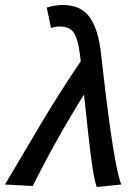

<svg xmlns="http://www.w3.org/2000/svg" viewBox="-64 -738 531 768"><path d="M323 10Q314 -14 305.5 -70.5Q297 -127 289 -203Q281 -279 272 -360Q217 -272 166 -181Q115 -90 67 6L-44 0Q30 -126 103.5 -249Q177 -372 259 -493Q258 -501 257 -509Q256 -517 255 -525Q249 -575 233.5 -603.5Q218 -632 174 -632Q164 -632 157.5 -630.5Q151 -629 140 -626L123 -708Q139 -713 156 -715.5Q173 -718 187 -718Q261 -718 295.5 -668Q330 -618 340 -524Q348 -450 358 -369Q368 -288 378.5 -213.5Q389 -139 400 -82.5Q411 -26 421 0Z"/></svg>

Font: Source Sans 3 Semibold
Style: Italic
Weight: 600
Italic angle: -11°
Designer: Paul D. Hunt
Foundry: Adobe
Version: Version 3.052;hotconv 1.1.0;makeotfexe 2.6.0